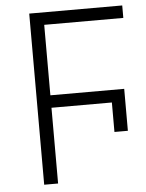

<svg xmlns="http://www.w3.org/2000/svg" viewBox="-52 -756 605 798"><g transform="rotate(-5 250.5 -357.0)"><path d="M100 0V-714H488V-662H158V-368H466V-193H410V-316H158V0Z"/></g></svg>

Font: Noto Sans Light
Style: Regular
Weight: 300
Designer: Monotype Design Team
Foundry: Monotype Imaging Inc.
Version: Version 2.007